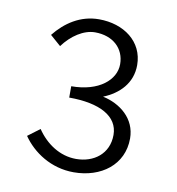

<svg xmlns="http://www.w3.org/2000/svg" viewBox="-60 -947 523 567"><g transform="rotate(10 201.5 -663.0)"><path d="M197 -434C279 -434 344 -482 344 -561C344 -621 296 -658 244 -669C291 -688 327 -724 327 -778C327 -849 267 -892 193 -892C137 -892 93 -862 61 -822L93 -794C118 -828 154 -852 188 -852C242 -852 277 -819 277 -772C277 -725 229 -683 146 -683V-649C238 -649 294 -619 294 -563C294 -506 250 -474 197 -474C148 -474 106 -503 79 -543L43 -516C74 -471 129 -434 197 -434Z"/></g></svg>

Font: Noto Sans KR Light
Style: Regular
Weight: 300
Designer: Ryoko NISHIZUKA 西塚涼子 (kana, bopomofo & ideographs); Paul D. Hunt (Latin, Greek & Cyrillic); Sandoll Communications 산돌커뮤니
Foundry: Adobe
Version: Version 2.004;hotconv 1.0.118;makeotfexe 2.5.65603